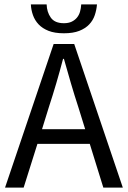

<svg xmlns="http://www.w3.org/2000/svg" viewBox="-20 -857 584 877"><path d="M203 -367 172 -267H369L338 -367Q320 -422 304 -476.5Q288 -531 272 -588H268Q253 -531 237 -476.5Q221 -422 203 -367ZM3 0 225 -656H319L541 0H452L390 -200H151L88 0ZM272 -705Q230 -705 202 -716Q174 -727 156.5 -745.5Q139 -764 130.5 -788Q122 -812 121 -837H193Q194 -802 212 -776.5Q230 -751 272 -751Q293 -751 307.5 -758Q322 -765 331.5 -776.5Q341 -788 345.5 -803.5Q350 -819 351 -837H423Q421 -812 413 -788Q405 -764 387.5 -745.5Q370 -727 342 -716Q314 -705 272 -705Z"/></svg>

Font: CV Source Sans
Style: Regular
Weight: 400
Designer: Paul D. Hunt
Foundry: Adobe Systems Incorporated
Version: Version 3.001